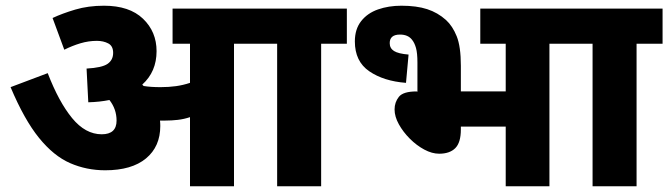

<svg xmlns="http://www.w3.org/2000/svg" viewBox="-20 -652 2339 672"><path d="M541 -211Q541 -139 491 -97.5Q441 -56 348 -56Q283 -56 225.5 -81Q168 -106 116.5 -169.5Q65 -233 17 -347L147 -396Q186 -295 232.5 -238.5Q279 -182 336 -182Q388 -182 388 -230Q388 -270 363 -302Q329 -295 289 -294L283 -412Q337 -415 356.5 -428.5Q376 -442 376 -467Q376 -491 359 -500Q342 -509 319 -509Q290 -509 261.5 -500.5Q233 -492 205 -478L164 -589Q198 -605 243.5 -618.5Q289 -632 344 -632Q433 -632 480.5 -586.5Q528 -541 528 -473Q528 -401 478 -356Q480 -353 483 -351Q495 -349 509.5 -348Q524 -347 542 -347Q571 -347 596 -350.5Q621 -354 645 -362V-499H584V-622H1194V-499H1104V0H950V-499H799V0H645V-242Q624 -235 602.5 -232.5Q581 -230 559 -230Q550 -230 540 -230Q541 -221 541 -211Z M1385 -632Q1438 -632 1475 -620Q1512 -608 1541 -582Q1564 -561 1578.5 -525Q1593 -489 1593 -422V-332H1750V-499H1661V-622H1994V-499H1903V0H1750V-209H1593V-199Q1593 -153 1573.5 -133.5Q1554 -114 1517 -114Q1492 -114 1465 -128.5Q1438 -143 1414.5 -166.5Q1391 -190 1376 -217Q1361 -244 1361 -269Q1361 -294 1376 -313Q1391 -332 1438 -332L1441 -331V-433Q1441 -466 1436 -484Q1431 -502 1422 -513Q1408 -531 1380 -531Q1344 -531 1344 -501Q1344 -483 1359 -473.5Q1374 -464 1410 -461L1401 -362Q1323 -368 1272.5 -402.5Q1222 -437 1222 -507Q1222 -550 1244 -578Q1266 -606 1303 -619Q1340 -632 1385 -632Z M2208 -499V0H2054V-499H1979V-622H2299V-499Z"/></svg>

Font: Noto Sans ExtraBold
Style: Italic
Weight: 800
Italic angle: -12°
Designer: Monotype Design Team
Foundry: Monotype Imaging Inc.
Version: Version 2.013; ttfautohint (v1.8.4.7-5d5b)